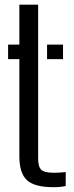

<svg xmlns="http://www.w3.org/2000/svg" viewBox="-20 -790 316 818"><path d="M14.5 -538V-600H62.5V-770H142.5V-115.5Q142.5 -79.5 155.8 -66.8Q169 -54 209 -54Q224.5 -54 235 -54.8Q245.5 -55.5 260 -57V2.5Q238 7.5 208 7.5Q127.5 7.5 95 -22.2Q62.5 -52 62.5 -124.5V-538ZM180.5 -538V-600H248.5V-538Z"/></svg>

Font: Big Shoulders Stencil Text
Style: Regular
Weight: 400
Designer: Patric King
Foundry: XO Type Co
Version: Version 1.000